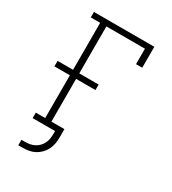

<svg xmlns="http://www.w3.org/2000/svg" viewBox="-217 -851 1034 1151"><g transform="rotate(30 300.0 -275.5)"><path d="M95 184V146H121Q137 146 153.5 143Q170 140 185 132Q200 124 211.5 112Q223 100 230.5 85Q238 70 240.5 53.5Q243 37 243 20V0H88V-38H153V-334H46V-372H153V-697H88V-735H506V-590H463V-697H196V-372H330V-334H196V-38H286V20Q286 42 282 64Q278 86 268 105.5Q258 125 242 141Q226 157 206.5 167Q187 177 165 180.5Q143 184 121 184Z"/></g></svg>

Font: Iosevka Etoile Extralight
Style: Regular
Weight: 200
Designer: Belleve Invis
Foundry: Belleve Invis
Version: Version 22.1.2; ttfautohint (v1.8.4)